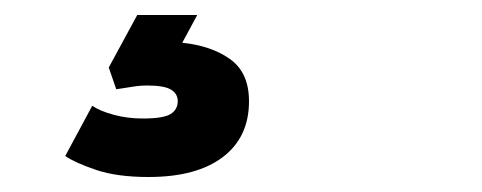

<svg xmlns="http://www.w3.org/2000/svg" viewBox="-20 -20 642 256"><path d="M103 121Q113 128 131.5 133Q150 138 170 138Q198 138 207.5 132Q217 126 217 115Q217 105 208 99.5Q199 94 176 94Q168 94 161 95Q154 96 148 97Q141 98 135 99L125 70L163 0H243L223 37Q262 41 287 59Q312 77 312 115Q312 163 277 189.5Q242 216 178 216Q136 216 108 206.5Q80 197 67 188Z"/></svg>

Font: Tanohe Sans Black
Style: Italic
Weight: 900
Designer: Village Type and Design LLC & Cristiano Sobral
Foundry: Cooper Hewitt Smithsonian Design Museum
Version: Version 1.00;January 12, 2020;FontCreator 12.0.0.2547 64-bit